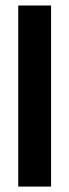

<svg xmlns="http://www.w3.org/2000/svg" viewBox="-20 -687 255 707"><path d="M47.2 0V-666.7H168.1V0Z"/></svg>

Font: Afacad Flux
Style: Bold
Weight: 700
Designer: Kristian Moeller
Foundry: Dicotype
Version: Version 1.100